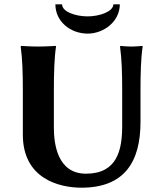

<svg xmlns="http://www.w3.org/2000/svg" viewBox="-20 -861 759 891"><path d="M547 -445V-277C547 -165 524 -55 379 -55C246 -55 230 -194 230 -269V-445C230 -520 232 -592 240 -645L239 -648C239 -648 191 -645 156 -645C122 -645 78 -648 78 -648L76 -645C84 -588 86 -520 86 -445V-236C86 -32 254 10 358 10C556 10 632 -108 632 -295V-445C632 -520 634 -592 642 -645L641 -648C641 -648 612 -645 590 -645C566 -645 539 -648 539 -648L537 -645C545 -588 547 -520 547 -445ZM536 -841H506C506 -807 441 -785 387 -785C329 -785 268 -807 268 -841H237C237 -761 307 -705 387 -705C460 -705 536 -760 536 -841Z"/></svg>

Font: Libertinus Sans
Style: Bold
Weight: 700
Designer: Philipp H. Poll, Khaled Hosny
Foundry: Caleb Maclennan
Version: Version 7.050;RELEASE